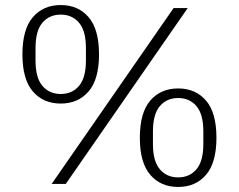

<svg xmlns="http://www.w3.org/2000/svg" viewBox="-20 -730 948 762"><path d="M185 0 669 -698H725L241 0ZM221 -319Q152 -319 110.5 -367Q69 -415 69 -514Q69 -614 110.5 -662Q152 -710 221 -710Q290 -710 331.5 -662Q373 -614 373 -514Q373 -415 331.5 -367Q290 -319 221 -319ZM221 -357Q266 -357 293.5 -389Q321 -421 321 -490V-539Q321 -608 293.5 -640Q266 -672 221 -672Q176 -672 148.5 -640Q121 -608 121 -539V-490Q121 -421 148.5 -389Q176 -357 221 -357ZM687 12Q618 12 576.5 -36Q535 -84 535 -183Q535 -283 576.5 -331Q618 -379 687 -379Q756 -379 797.5 -331Q839 -283 839 -183Q839 -84 797.5 -36Q756 12 687 12ZM687 -26Q732 -26 759.5 -58Q787 -90 787 -159V-208Q787 -277 759.5 -309Q732 -341 687 -341Q642 -341 614.5 -309Q587 -277 587 -208V-159Q587 -90 614.5 -58Q642 -26 687 -26Z"/></svg>

Font: IBM Plex Sans Hebrew Light
Style: Regular
Weight: 300
Designer: Mike Abbink, Paul van der Laan, Pieter van Rosmalen, Yanek Iontef
Foundry: Bold Monday
Version: Version 1.2